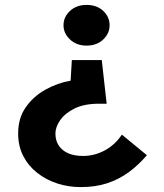

<svg xmlns="http://www.w3.org/2000/svg" viewBox="-20 -744 667 783"><path d="M206 -200Q206 -226 225.5 -254Q245 -282 284 -301.5Q323 -321 383 -321H415L395 -499H273L268 -415Q215 -406 165.5 -378.5Q116 -351 85 -306.5Q54 -262 54 -200Q54 -148 75 -107.5Q96 -67 132.5 -38.5Q169 -10 214.5 4.5Q260 19 309 19Q369 19 416.5 3.5Q464 -12 504 -41Q544 -70 579 -111L477 -195Q449 -153 407 -130.5Q365 -108 319 -108Q283 -108 258 -119Q233 -130 219.5 -150.5Q206 -171 206 -200ZM427 -641Q427 -675 401 -699.5Q375 -724 333 -724Q292 -724 265.5 -699.5Q239 -675 239 -641Q239 -608 265.5 -583Q292 -558 333 -558Q375 -558 401 -583Q427 -608 427 -641Z"/></svg>

Font: Glinicke Jost Bold
Style: Bold
Weight: 700
Version: Version 3.710